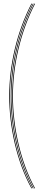

<svg xmlns="http://www.w3.org/2000/svg" viewBox="-20 -820 240 1040"><path d="M150 200Q120 145.2 97.5 83.9Q75 22.5 60 -42.1Q45 -106.8 37.5 -172.1Q30 -237.5 30 -300Q30 -362.8 37.5 -426.6Q45 -490.5 60 -554.1Q75 -617.8 97.5 -679.6Q120 -741.5 150 -800H154Q124 -741.5 101.5 -679.6Q79 -617.8 64 -554.1Q49 -490.5 41.5 -426.6Q34 -362.8 34 -300Q34 -237.5 41.5 -172.1Q49 -106.8 64 -42.1Q79 22.5 101.5 83.9Q124 145.2 154 200ZM158 200Q128 145.2 105.5 83.9Q83 22.5 68 -42.1Q53 -106.8 45.5 -172.1Q38 -237.5 38 -300Q38 -362.8 45.5 -426.6Q53 -490.5 68 -554.1Q83 -617.8 105.5 -679.6Q128 -741.5 158 -800H162Q132 -741.5 109.5 -679.6Q87 -617.8 72 -554.1Q57 -490.5 49.5 -426.6Q42 -362.8 42 -300Q42 -237.5 49.5 -172.1Q57 -106.8 72 -42.1Q87 22.5 109.5 83.9Q132 145.2 162 200ZM166 200Q136 145.2 113.5 83.9Q91 22.5 76 -42.1Q61 -106.8 53.5 -172.1Q46 -237.5 46 -300Q46 -362.8 53.5 -426.6Q61 -490.5 76 -554.1Q91 -617.8 113.5 -679.6Q136 -741.5 166 -800H170Q140 -741.5 117.5 -679.6Q95 -617.8 80 -554.1Q65 -490.5 57.5 -426.6Q50 -362.8 50 -300Q50 -237.5 57.5 -172.1Q65 -106.8 80 -42.1Q95 22.5 117.5 83.9Q140 145.2 170 200Z"/></svg>

Font: Big Shoulders Inline Display SC Thin
Style: Regular
Weight: 100
Designer: Patric King
Foundry: XO Type Co
Version: Version 2.002